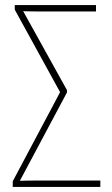

<svg xmlns="http://www.w3.org/2000/svg" viewBox="-20 -734 440 754"><path d="M30 0H374V-25H152C109 -25 80 -25 58 -24L243 -371V-380L71 -690C98 -689 119 -689 142 -689H357V-714H38V-696L216 -372L30 -22Z"/></svg>

Font: Noto Sans Condensed Thin
Style: Regular
Weight: 100
Width: 3
Designer: Monotype Design Team
Foundry: Monotype Imaging Inc.
Version: Version 2.013